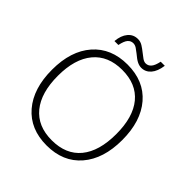

<svg xmlns="http://www.w3.org/2000/svg" viewBox="-234 -1055 1232 1232"><g transform="rotate(45 382.0 -439.0)"><path d="M701.2 -357.9Q701.2 -188 616.2 -89.1Q531.2 9.8 381.8 9.8Q232.9 9.8 147.9 -89.1Q63 -188 63 -358.9Q63 -529.3 148.7 -627.2Q234.4 -725.1 382.8 -725.1Q532.2 -725.1 616.7 -626.7Q701.2 -528.3 701.2 -357.9ZM117.2 -357.9Q117.2 -204.6 185.5 -120.8Q253.9 -37.1 381.8 -37.1Q510.7 -37.1 578.9 -120.1Q647 -203.1 647 -357.9Q647 -512.2 578.9 -594.5Q510.7 -676.8 382.8 -676.8Q255.4 -676.8 186.3 -593.8Q117.2 -510.7 117.2 -357.9ZM459 -772Q441.4 -772 422.4 -781Q403.3 -790 373 -815.9Q357.4 -828.6 342.5 -838.4Q327.6 -848.1 312 -848.1Q290 -848.1 275.4 -831.3Q260.7 -814.5 252 -772H216.3Q221.2 -826.2 247.1 -857.2Q272.9 -888.2 314 -888.2Q337.4 -888.2 356.9 -876Q376.5 -863.8 397 -847.2Q413.6 -833.5 429.2 -822.8Q444.8 -812 459 -812Q481.4 -812 496.6 -829.8Q511.7 -847.7 520 -888.2H557.1Q549.3 -831.5 523.4 -801.8Q497.6 -772 459 -772Z"/></g></svg>

Font: CAA NEO Sans Light
Style: Regular
Weight: 300
Version: Version 1.10